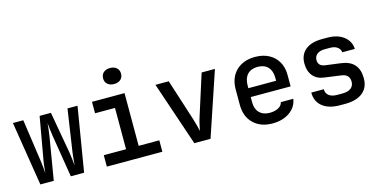

<svg xmlns="http://www.w3.org/2000/svg" viewBox="-76 -1181 3152 1590"><g transform="rotate(-15 1500.0 -386.0)"><path d="M111 0 23 -550H112L164 -188Q168 -161 171 -129.5Q174 -98 175 -78Q177 -98 180 -129.5Q183 -161 188 -188L252 -550H349L413 -188Q417 -161 420.5 -129.5Q424 -98 426 -78Q428 -98 430.5 -129.5Q433 -161 437 -188L491 -550H577L486 0H372L314 -359Q309 -387 305.5 -421Q302 -455 300 -475Q299 -455 294.5 -421Q290 -387 286 -359L226 0Z M681 0V-98H872V-452H701V-550H980V-98H1157V0ZM917 -645Q882 -645 861 -663.5Q840 -682 840 -713Q840 -745 861 -763.5Q882 -782 917 -782Q952 -782 973 -763.5Q994 -745 994 -713Q994 -682 973 -663.5Q952 -645 917 -645Z M1431 0 1245 -550H1359L1472 -198Q1482 -167 1490 -136.5Q1498 -106 1502 -86Q1506 -106 1512.5 -136.5Q1519 -167 1529 -198L1641 -550H1755L1570 0Z M2100 10Q1999 10 1938 -49Q1877 -108 1877 -210V-340Q1877 -442 1938 -501Q1999 -560 2100 -560Q2168 -560 2218 -533.5Q2268 -507 2295.5 -459Q2323 -411 2323 -347V-248H1981V-203Q1981 -145 2013 -113Q2045 -81 2100 -81Q2145 -81 2175 -97.5Q2205 -114 2211 -143H2318Q2307 -73 2247.5 -31.5Q2188 10 2100 10ZM1981 -347V-324H2219V-348Q2219 -409 2188 -442Q2157 -475 2100 -475Q2043 -475 2012 -441.5Q1981 -408 1981 -347Z M2678 9Q2583 9 2529 -34Q2475 -77 2475 -154H2582Q2582 -119 2607 -99.5Q2632 -80 2678 -80H2722Q2769 -80 2795 -99.5Q2821 -119 2821 -155Q2821 -218 2754 -227L2609 -247Q2548 -255 2515 -295.5Q2482 -336 2482 -401Q2482 -476 2532.5 -517.5Q2583 -559 2676 -559H2721Q2807 -559 2860.5 -518Q2914 -477 2917 -410H2809Q2807 -437 2783.5 -454.5Q2760 -472 2721 -472H2676Q2633 -472 2609.5 -453Q2586 -434 2586 -403Q2586 -351 2643 -343L2779 -325Q2926 -305 2926 -156Q2926 -77 2873 -34Q2820 9 2722 9Z"/></g></svg>

Font: JetBrains Mono NL SemiBold
Style: Regular
Weight: 600
Designer: Philipp Nurullin, Konstantin Bulenkov
Foundry: JetBrains
Version: Version 2.304; ttfautohint (v1.8.4.7-5d5b)